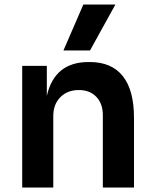

<svg xmlns="http://www.w3.org/2000/svg" viewBox="-20 -837 688 857"><path d="M381.8 -611.8H263.2L352.1 -816.9H495.1ZM217.8 0H79.1V-543H189V-409.2Q223.6 -560.1 375 -560.1H380.9Q478 -560.1 528.1 -497.3Q578.1 -434.6 578.1 -311V0H439V-323.2Q439 -374 410.2 -404.5Q381.3 -435.1 332 -435.1Q280.8 -435.1 249.3 -403.1Q217.8 -371.1 217.8 -318.8Z"/></svg>

Font: Sora SemiBold
Style: Regular
Weight: 600
Designer: Jonathan Barnbrook, Julián Moncada
Foundry: Barnbrook Fonts
Version: Version 2.000